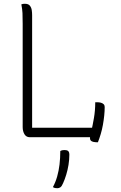

<svg xmlns="http://www.w3.org/2000/svg" viewBox="-20 -726 640 1016"><path d="M136 0Q128 0 121 -4Q114 -8 109.5 -15.5Q105 -23 102.5 -32.5Q100 -42 100 -53Q100 -118 100 -185.5Q100 -253 100 -322Q100 -391 100 -460.5Q100 -530 100 -600Q100 -636 99 -656.5Q98 -677 93 -703Q98 -705 102 -705.5Q106 -706 112 -706Q130 -706 138 -696Q146 -686 148 -672.5Q150 -659 150 -646Q150 -571 150 -496.5Q150 -422 150 -348Q150 -274 150 -199.5Q150 -125 150 -50H477Q483 -50 487.5 -46.5Q492 -43 495 -36.5Q498 -30 499 -20.5Q500 -11 500 0ZM484 -185Q486 -185 487.5 -185Q489 -185 491 -185Q493 -185 494 -185Q505 -185 514 -182.5Q523 -180 528.5 -174.5Q534 -169 534 -160Q534 -138 531.5 -114Q529 -90 524.5 -65Q520 -40 513 -16.5Q506 7 498 27Q485 27 475 25Q465 23 460.5 18Q456 13 456 4Q457 -5 463.5 -33Q470 -61 477 -101Q484 -141 484 -185ZM299 73Q303 71 306 70Q309 69 313 68.5Q317 68 323 68Q335 68 341 73.5Q347 79 347 93Q347 119 342.5 146.5Q338 174 330.5 198.5Q323 223 314 243Q307 260 299.5 265Q292 270 284 270Q277 270 271.5 269Q266 268 260 264Q274 238 282.5 208Q291 178 295 144.5Q299 111 299 73Z"/></svg>

Font: Recursive Monospace Casual Light
Style: Regular
Weight: 300
Version: Version 1.047